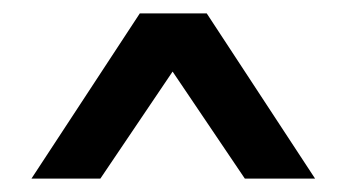

<svg xmlns="http://www.w3.org/2000/svg" viewBox="-20 -723 518 287"><path d="M27 -456H130L238 -616L346 -456H451L289 -703H189Z"/></svg>

Font: Geom SemiBold
Style: Bold
Weight: 600
Version: Version 1.102